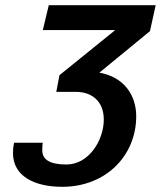

<svg xmlns="http://www.w3.org/2000/svg" viewBox="-20 -520 620 740"><path d="M197 -166H272C334 -166 380 -130 380 -59C380 20 323 114 236 114C172 114 143 95 143 60C143 52 143 39 145 30H34C31 45 30 58 30 70C30 158 111 200 220 200C388 200 505 80 505 -72C505 -152 459 -223 363 -240L558 -400L580 -500H168L145 -404H424L209 -230Z"/></svg>

Font: Perun SemiBold Italic
Style: Regular
Weight: 400
Italic angle: -12°
Foundry: Copyright (c) Stefan Peev, Context Ltd, 2016
Version: Version 1.026